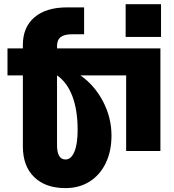

<svg xmlns="http://www.w3.org/2000/svg" viewBox="-20 -736 846 936"><path d="M592.5 -715.5H765V-556H592.5ZM390 -569H332.5Q293.5 -569 275.8 -555.2Q258 -541.5 258 -511V-500H762V0H595V-368.5H372Q441.5 -320 482.5 -241Q523.5 -162 523.5 -75.5Q523.5 1.5 495.5 59.2Q467.5 117 417 149Q366.5 181 299 181Q201.5 181 146.5 127.2Q91.5 73.5 91.5 -22V-368.5H16.5V-500H91.5V-517.5Q91.5 -603.5 148.2 -651.8Q205 -700 307 -700H390ZM258 -368.5V-28.5Q258 41.5 299.5 41.5Q327 41.5 342.8 3.5Q358.5 -34.5 358.5 -102.5Q358.5 -199 332.8 -267Q307 -335 258 -368.5Z"/></svg>

Font: Overused Grotesk ExtraBold
Style: Regular
Weight: 800
Version: Version 0.004